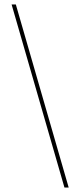

<svg xmlns="http://www.w3.org/2000/svg" viewBox="-20 -807 360 861"><path d="M269 34 32 -787H51L288 34Z"/></svg>

Font: Grandiflora One
Style: Regular
Weight: 400
Designer: Haesung Cho
Foundry: JAMO
Version: Version 1.000; ttfautohint (v1.8.4.7-5d5b);gftools[0.9.28]